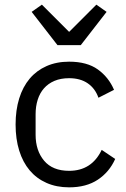

<svg xmlns="http://www.w3.org/2000/svg" viewBox="-20 -793 543 825"><path d="M277 12Q223 12 180 -7Q137 -26 107.5 -61Q78 -96 62.5 -146Q47 -196 47 -258Q47 -320 62.5 -370Q78 -420 107.5 -455Q137 -490 180 -509Q223 -528 277 -528Q354 -528 400.5 -494.5Q447 -461 470 -407L403 -373Q389 -413 357 -435Q325 -457 277 -457Q241 -457 214 -445.5Q187 -434 169 -413.5Q151 -393 142 -364.5Q133 -336 133 -302V-214Q133 -146 169.5 -102.5Q206 -59 277 -59Q374 -59 417 -149L475 -110Q450 -54 400.5 -21Q351 12 277 12ZM227 -599 116 -742 160 -773 277 -656 394 -773 438 -742 327 -599Z"/></svg>

Font: IBM Plex Sans
Style: Regular
Weight: 400
Designer: Mike Abbink, Paul van der Laan, Pieter van Rosmalen
Foundry: Bold Monday
Version: Version 3.005